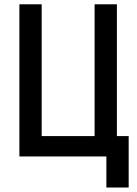

<svg xmlns="http://www.w3.org/2000/svg" viewBox="-20 -713 626 875"><path d="M68.4 0V-693.4H169.9V-92.8H411.1V-693.4H512.7V-92.8H566.4V141.6H464.8V0Z"/></svg>

Font: Cascadia Code NF
Style: Regular
Weight: 400
Monospace: yes
Designer: Aaron Bell
Foundry: Saja Typeworks
Version: Version 2404.023; ttfautohint (v1.8.4)